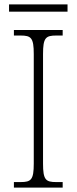

<svg xmlns="http://www.w3.org/2000/svg" viewBox="-20 -850 348 870"><path d="M21 -797H286V-830H21ZM43 0H264V-25H235C187 -25 175 -35 175 -109V-605C175 -679 187 -689 235 -689H264V-714H43V-689H73C121 -689 133 -679 133 -605V-109C133 -35 121 -25 73 -25H43Z"/></svg>

Font: Noto Serif Ethiopic SemiCondensed ExtraLight
Style: Regular
Weight: 200
Width: 4
Designer: Monotype Design Team
Foundry: Monotype Imaging Inc.
Version: Version 2.102